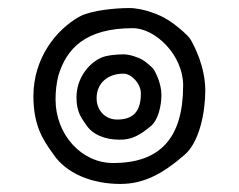

<svg xmlns="http://www.w3.org/2000/svg" viewBox="-20 -452 593 477"><path d="M490 -227C490 -287 462 -339 454 -353C446 -367 408 -397 393 -405C379 -414 337 -432 301 -432C269 -432 208 -427 178 -411C120 -379 63 -308 63 -213C63 -139 88 -103 111 -71C144 -20 210 5 279 5C339 5 386 -22 437 -66C475 -97 490 -172 490 -227ZM125 -264C145 -331 192 -382 310 -382C366 -382 435 -315 435 -240C435 -108 377 -47 261 -47C182 -47 118 -118 118 -205C118 -225 120 -244 125 -264ZM381 -216C381 -246 366 -272 363 -278C359 -285 339 -301 333 -304C326 -308 304 -317 287 -317C272 -317 242 -315 228 -307C198 -292 170 -256 170 -210C170 -173 183 -158 194 -142C210 -117 242 -105 276 -105C307 -104 329 -117 355 -139C373 -154 381 -189 381 -216ZM220 -208C220 -245 247 -269 287 -269C306 -269 330 -245 330 -220C330 -174 310 -155 271 -155C242 -155 220 -177 220 -208Z"/></svg>

Font: Itim
Style: Regular
Weight: 400
Designer: CadsonDemak Team
Foundry: Pablo Impallari
Version: Version 1.002;PS 001.002;hotconv 1.0.88;makeotf.lib2.5.64775